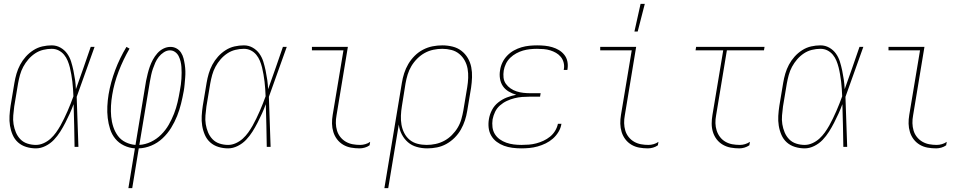

<svg xmlns="http://www.w3.org/2000/svg" viewBox="-20 -764 5040 999"><path d="M167 8Q141 8 116.5 0.5Q92 -7 74 -23Q56 -39 46 -62Q36 -85 32 -110Q28 -135 29.5 -161Q31 -187 35 -213L55 -333Q59 -357 66 -381Q73 -405 85 -427.5Q97 -450 114.5 -469.5Q132 -489 154 -503Q176 -517 200.5 -522.5Q225 -528 249 -528Q274 -528 295 -516Q316 -504 329.5 -485Q343 -466 350 -443.5Q357 -421 362 -397Q367 -373 370.5 -349Q374 -325 375 -300Q395 -355 414 -410Q433 -465 452 -520H472Q448 -455 425.5 -390Q403 -325 379 -260Q382 -195 383.5 -130Q385 -65 388 0H368Q367 -55 366 -110.5Q365 -166 363 -222Q354 -197 343 -173Q332 -149 320 -125.5Q308 -102 293.5 -79Q279 -56 260.5 -36.5Q242 -17 217 -4.5Q192 8 167 8ZM167 -10Q187 -10 207 -19Q227 -28 243 -42.5Q259 -57 271.5 -74.5Q284 -92 294.5 -110.5Q305 -129 314 -148Q323 -167 331.5 -186Q340 -205 347.5 -224.5Q355 -244 362 -263Q361 -282 360 -301Q359 -320 356.5 -339Q354 -358 351 -376.5Q348 -395 343.5 -413Q339 -431 332 -448Q325 -465 313.5 -479Q302 -493 285.5 -501.5Q269 -510 249 -510Q227 -510 204.5 -504.5Q182 -499 162.5 -486Q143 -473 127.5 -455Q112 -437 101 -416.5Q90 -396 84 -374Q78 -352 74 -330L54 -210Q51 -187 49 -163.5Q47 -140 50.5 -118Q54 -96 62.5 -75.5Q71 -55 86 -39.5Q101 -24 122.5 -17Q144 -10 167 -10Z M648 215 682 8Q652 6 625 -7Q598 -20 580 -42Q562 -64 553 -92Q544 -120 540.5 -150Q537 -180 538.5 -211Q540 -242 545 -273Q556 -337 579.5 -399.5Q603 -462 638 -520L654 -511Q621 -454 597.5 -393Q574 -332 564 -271Q559 -242 557.5 -213.5Q556 -185 558.5 -157.5Q561 -130 569.5 -104Q578 -78 593.5 -57Q609 -36 633.5 -24Q658 -12 685 -10L740 -343Q744 -362 748.5 -380.5Q753 -399 759.5 -417.5Q766 -436 775.5 -453.5Q785 -471 798.5 -486.5Q812 -502 830 -511Q848 -520 867 -520Q884 -520 898.5 -512Q913 -504 922 -490Q931 -476 935 -460Q939 -444 941.5 -427.5Q944 -411 944.5 -394Q945 -377 943.5 -359.5Q942 -342 940.5 -324.5Q939 -307 936 -290Q930 -257 922 -224.5Q914 -192 901.5 -160.5Q889 -129 870.5 -99Q852 -69 826 -44.5Q800 -20 767.5 -6.5Q735 7 702 8L668 215ZM705 -10Q736 -12 765.5 -26Q795 -40 818.5 -63.5Q842 -87 858 -115Q874 -143 885.5 -172.5Q897 -202 904 -232.5Q911 -263 916 -293Q919 -308 921 -323.5Q923 -339 924 -354.5Q925 -370 925 -385.5Q925 -401 924 -415.5Q923 -430 919.5 -444.5Q916 -459 909.5 -472Q903 -485 891 -493.5Q879 -502 864 -502Q848 -502 832.5 -492Q817 -482 806 -468Q795 -454 788 -438Q781 -422 775.5 -406Q770 -390 766.5 -373.5Q763 -357 760 -340Z M1167 8Q1141 8 1116.5 0.5Q1092 -7 1074 -23Q1056 -39 1046 -62Q1036 -85 1032 -110Q1028 -135 1029.5 -161Q1031 -187 1035 -213L1055 -333Q1059 -357 1066 -381Q1073 -405 1085 -427.5Q1097 -450 1114.5 -469.5Q1132 -489 1154 -503Q1176 -517 1200.5 -522.5Q1225 -528 1249 -528Q1274 -528 1295 -516Q1316 -504 1329.5 -485Q1343 -466 1350 -443.5Q1357 -421 1362 -397Q1367 -373 1370.5 -349Q1374 -325 1375 -300Q1395 -355 1414 -410Q1433 -465 1452 -520H1472Q1448 -455 1425.5 -390Q1403 -325 1379 -260Q1382 -195 1383.5 -130Q1385 -65 1388 0H1368Q1367 -55 1366 -110.5Q1365 -166 1363 -222Q1354 -197 1343 -173Q1332 -149 1320 -125.5Q1308 -102 1293.5 -79Q1279 -56 1260.5 -36.5Q1242 -17 1217 -4.5Q1192 8 1167 8ZM1167 -10Q1187 -10 1207 -19Q1227 -28 1243 -42.5Q1259 -57 1271.5 -74.5Q1284 -92 1294.5 -110.5Q1305 -129 1314 -148Q1323 -167 1331.5 -186Q1340 -205 1347.5 -224.5Q1355 -244 1362 -263Q1361 -282 1360 -301Q1359 -320 1356.5 -339Q1354 -358 1351 -376.5Q1348 -395 1343.5 -413Q1339 -431 1332 -448Q1325 -465 1313.5 -479Q1302 -493 1285.5 -501.5Q1269 -510 1249 -510Q1227 -510 1204.5 -504.5Q1182 -499 1162.5 -486Q1143 -473 1127.5 -455Q1112 -437 1101 -416.5Q1090 -396 1084 -374Q1078 -352 1074 -330L1054 -210Q1051 -187 1049 -163.5Q1047 -140 1050.5 -118Q1054 -96 1062.5 -75.5Q1071 -55 1086 -39.5Q1101 -24 1122.5 -17Q1144 -10 1167 -10Z M1851 8Q1828 8 1806 4Q1784 0 1765.5 -11Q1747 -22 1734 -39Q1721 -56 1714.5 -77Q1708 -98 1707.5 -120.5Q1707 -143 1711 -166L1767 -502H1603V-520H1790L1731 -164Q1727 -143 1727.5 -123Q1728 -103 1733.5 -84.5Q1739 -66 1751 -51Q1763 -36 1779.5 -26.5Q1796 -17 1815 -13.5Q1834 -10 1854 -10Q1867 -10 1881 -14Q1895 -18 1906 -26L1903 -8Q1892 0 1878 4Q1864 8 1851 8Z M1980 215 2071 -333Q2075 -358 2083 -383Q2091 -408 2104.5 -431Q2118 -454 2137.5 -473.5Q2157 -493 2181 -505.5Q2205 -518 2230.5 -523Q2256 -528 2281 -528Q2309 -528 2335 -521.5Q2361 -515 2381 -499.5Q2401 -484 2414 -462Q2427 -440 2432 -414.5Q2437 -389 2436 -361.5Q2435 -334 2431 -307L2411 -187Q2407 -162 2399 -137.5Q2391 -113 2378 -90Q2365 -67 2345.5 -47.5Q2326 -28 2302.5 -15Q2279 -2 2253.5 3Q2228 8 2203 8Q2175 8 2148.5 0.5Q2122 -7 2102.5 -24Q2083 -41 2070.5 -65Q2058 -89 2055 -116L2000 215ZM2200 -10Q2223 -10 2246.5 -15Q2270 -20 2291.5 -31.5Q2313 -43 2331 -61Q2349 -79 2361.5 -100Q2374 -121 2380.5 -144Q2387 -167 2391 -190L2411 -310Q2415 -334 2416 -358.5Q2417 -383 2413 -406Q2409 -429 2398 -449Q2387 -469 2369.5 -483.5Q2352 -498 2329 -504Q2306 -510 2281 -510Q2258 -510 2234.5 -505Q2211 -500 2190 -488.5Q2169 -477 2151 -459Q2133 -441 2120.5 -420Q2108 -399 2101 -376Q2094 -353 2090 -330L2071 -211Q2067 -187 2066 -162.5Q2065 -138 2069 -115Q2073 -92 2083.5 -71.5Q2094 -51 2111.5 -36.5Q2129 -22 2152 -16Q2175 -10 2200 -10Z M2692 8Q2669 8 2646 5Q2623 2 2602.5 -5.5Q2582 -13 2564.5 -26Q2547 -39 2536 -58Q2525 -77 2522.5 -99.5Q2520 -122 2524 -145Q2528 -169 2540 -192Q2552 -215 2573 -231.5Q2594 -248 2617.5 -257Q2641 -266 2666 -271Q2645 -277 2626.5 -288Q2608 -299 2596.5 -316Q2585 -333 2581.5 -355Q2578 -377 2582 -399Q2585 -420 2594.5 -439.5Q2604 -459 2619.5 -475Q2635 -491 2654 -501.5Q2673 -512 2693.5 -518Q2714 -524 2734.5 -526Q2755 -528 2775 -528Q2796 -528 2815.5 -526Q2835 -524 2853.5 -518.5Q2872 -513 2888 -503.5Q2904 -494 2916 -479Q2928 -464 2932 -445Q2936 -426 2933 -406L2932 -400H2913L2914 -405Q2917 -422 2912.5 -439Q2908 -456 2897.5 -468.5Q2887 -481 2873 -489Q2859 -497 2843 -502Q2827 -507 2809 -508.5Q2791 -510 2774 -510Q2756 -510 2737.5 -508Q2719 -506 2701.5 -501Q2684 -496 2666.5 -486.5Q2649 -477 2635 -463.5Q2621 -450 2612.5 -432.5Q2604 -415 2601 -397Q2598 -378 2600 -360Q2602 -342 2612 -328Q2622 -314 2636.5 -304Q2651 -294 2668 -288.5Q2685 -283 2703 -281Q2721 -279 2740 -279H2793L2790 -261H2737Q2717 -261 2697 -259.5Q2677 -258 2657 -253Q2637 -248 2617.5 -239Q2598 -230 2581.5 -215.5Q2565 -201 2556 -182Q2547 -163 2543 -143Q2540 -122 2542.5 -102Q2545 -82 2555 -66Q2565 -50 2580.5 -39Q2596 -28 2614.5 -21.5Q2633 -15 2653 -12.5Q2673 -10 2693 -10Q2712 -10 2731.5 -11.5Q2751 -13 2770 -18Q2789 -23 2807.5 -31.5Q2826 -40 2842 -53Q2858 -66 2868.5 -83.5Q2879 -101 2883 -120H2902L2901 -119Q2898 -98 2886 -78Q2874 -58 2857 -43Q2840 -28 2819.5 -18Q2799 -8 2777.5 -2Q2756 4 2734.5 6Q2713 8 2692 8Z M3351 8Q3328 8 3306 4Q3284 0 3265.5 -11Q3247 -22 3234 -39Q3221 -56 3214.5 -77Q3208 -98 3207.5 -120.5Q3207 -143 3211 -166L3267 -502H3103V-520H3290L3231 -164Q3227 -143 3227.5 -123Q3228 -103 3233.5 -84.5Q3239 -66 3251 -51Q3263 -36 3279.5 -26.5Q3296 -17 3315 -13.5Q3334 -10 3354 -10Q3367 -10 3381 -14Q3395 -18 3406 -26L3403 -8Q3392 0 3378 4Q3364 8 3351 8ZM3281 -600 3313 -744H3335L3298 -600Z M3827 8Q3804 8 3782 4Q3760 0 3741 -11Q3722 -22 3709 -39Q3696 -56 3689.5 -77Q3683 -98 3683 -120.5Q3683 -143 3687 -166L3743 -502H3599L3602 -520H3958L3955 -502H3762L3706 -164Q3702 -143 3702.5 -123Q3703 -103 3709 -84.5Q3715 -66 3726.5 -51Q3738 -36 3754.5 -26.5Q3771 -17 3790 -13.5Q3809 -10 3830 -10Q3843 -10 3856.5 -14Q3870 -18 3882 -26L3879 -8Q3867 0 3853.5 4Q3840 8 3827 8Z M4167 8Q4141 8 4116.5 0.5Q4092 -7 4074 -23Q4056 -39 4046 -62Q4036 -85 4032 -110Q4028 -135 4029.5 -161Q4031 -187 4035 -213L4055 -333Q4059 -357 4066 -381Q4073 -405 4085 -427.5Q4097 -450 4114.5 -469.5Q4132 -489 4154 -503Q4176 -517 4200.5 -522.5Q4225 -528 4249 -528Q4274 -528 4295 -516Q4316 -504 4329.5 -485Q4343 -466 4350 -443.5Q4357 -421 4362 -397Q4367 -373 4370.5 -349Q4374 -325 4375 -300Q4395 -355 4414 -410Q4433 -465 4452 -520H4472Q4448 -455 4425.5 -390Q4403 -325 4379 -260Q4382 -195 4383.5 -130Q4385 -65 4388 0H4368Q4367 -55 4366 -110.5Q4365 -166 4363 -222Q4354 -197 4343 -173Q4332 -149 4320 -125.5Q4308 -102 4293.5 -79Q4279 -56 4260.5 -36.5Q4242 -17 4217 -4.5Q4192 8 4167 8ZM4167 -10Q4187 -10 4207 -19Q4227 -28 4243 -42.5Q4259 -57 4271.5 -74.5Q4284 -92 4294.5 -110.5Q4305 -129 4314 -148Q4323 -167 4331.5 -186Q4340 -205 4347.5 -224.5Q4355 -244 4362 -263Q4361 -282 4360 -301Q4359 -320 4356.5 -339Q4354 -358 4351 -376.5Q4348 -395 4343.5 -413Q4339 -431 4332 -448Q4325 -465 4313.5 -479Q4302 -493 4285.5 -501.5Q4269 -510 4249 -510Q4227 -510 4204.5 -504.5Q4182 -499 4162.5 -486Q4143 -473 4127.5 -455Q4112 -437 4101 -416.5Q4090 -396 4084 -374Q4078 -352 4074 -330L4054 -210Q4051 -187 4049 -163.5Q4047 -140 4050.5 -118Q4054 -96 4062.5 -75.5Q4071 -55 4086 -39.5Q4101 -24 4122.5 -17Q4144 -10 4167 -10Z M4851 8Q4828 8 4806 4Q4784 0 4765.5 -11Q4747 -22 4734 -39Q4721 -56 4714.5 -77Q4708 -98 4707.5 -120.5Q4707 -143 4711 -166L4767 -502H4603V-520H4790L4731 -164Q4727 -143 4727.5 -123Q4728 -103 4733.5 -84.5Q4739 -66 4751 -51Q4763 -36 4779.5 -26.5Q4796 -17 4815 -13.5Q4834 -10 4854 -10Q4867 -10 4881 -14Q4895 -18 4906 -26L4903 -8Q4892 0 4878 4Q4864 8 4851 8Z"/></svg>

Font: Iosevka Thin Oblique
Style: Regular
Weight: 100
Italic angle: -9°
Monospace: yes
Designer: Belleve Invis
Foundry: Belleve Invis
Version: Version 32.5.0; ttfautohint (v1.8.4)